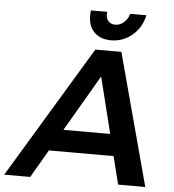

<svg xmlns="http://www.w3.org/2000/svg" viewBox="-114 -959 920 1014"><g transform="rotate(5 346.5 -452.0)"><path d="M550 0 513 -148H170L84 0H-54L368 -700H506L694 0ZM237 -263H485L411 -561ZM412 -891Q412 -868 425.5 -854Q439 -840 461 -840Q486 -840 506.5 -858Q527 -876 535 -904H621Q606 -837 557.5 -796.5Q509 -756 446 -756Q390 -756 357.5 -788Q325 -820 325 -875Q325 -894 327 -904H413Q412 -900 412 -891Z"/></g></svg>

Font: Gontserrat Medium
Style: Italic
Weight: 500
Italic angle: -11.3°
Designer: Julieta Ulanovsky
Foundry: Julieta Ulanovsky
Version: Version 6.001